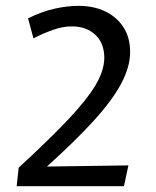

<svg xmlns="http://www.w3.org/2000/svg" viewBox="-20 -644 538 664"><path d="M37.6 0 44.6 -64.1Q147.6 -159 212.5 -227.2Q277.5 -295.4 308.9 -347Q340.3 -398.7 340.7 -443.7Q340.7 -494.2 309.8 -523.5Q278.9 -552.8 227.6 -552.8Q197.3 -552.8 162.2 -540.3Q127.2 -527.7 95.7 -511.4L77 -580.5Q124.8 -604.3 169 -614Q213.3 -623.8 251.6 -623.8Q303.4 -623.8 343.4 -604.8Q383.5 -585.8 406.8 -550.1Q430 -514.5 430 -464.2Q430 -412.8 399.3 -355.1Q368.5 -297.3 304.8 -227.2Q241.1 -157.2 142.3 -68L424.1 -72L408.6 0Z"/></svg>

Font: Ancizar Sans Thin
Style: Italic
Weight: 100
Italic angle: -4°
Designer: Cesar Puertas, Viviana Monsalve, Julian Moncada, Julian Prieto, Jose Castro, Mariel Hernandez, Felipe Aragon, Sara Alarc
Version: Version 8.100